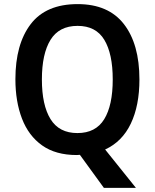

<svg xmlns="http://www.w3.org/2000/svg" viewBox="-20 -745 753 935"><path d="M659 -358Q659 -231 617 -143Q575 -55 492 -17L642 170H486L369 9Q365 9 361.5 9.5Q358 10 354 10Q251 10 185 -37Q119 -84 87 -167.5Q55 -251 55 -359Q55 -530 129.5 -627.5Q204 -725 358 -725Q508 -725 583.5 -627.5Q659 -530 659 -358ZM184 -358Q184 -233 226 -165Q268 -97 357 -97Q446 -97 487.5 -164.5Q529 -232 529 -358Q529 -483 488 -551Q447 -619 358 -619Q268 -619 226 -551Q184 -483 184 -358Z"/></svg>

Font: Noto Sans Sinhala UI SemiCondensed SemiBold
Style: Regular
Weight: 600
Width: 4
Designer: Jelle Bosma - Monotype Design Team
Foundry: Monotype Imaging Inc.
Version: Version 2.006; ttfautohint (v1.8.4.7-5d5b)